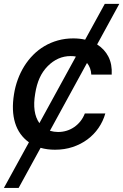

<svg xmlns="http://www.w3.org/2000/svg" viewBox="-24 -747 624 972"><path d="M-4.3 204.5 122.5 -26.6Q71.4 -63.2 52.4 -125Q33.4 -186.8 46.9 -270.2Q52.9 -308.6 66.1 -344.5Q79.2 -380.3 98.7 -411.8Q118.3 -443.2 144 -469.1Q169.7 -495 201 -513.5Q232.2 -532 269 -542.3Q305.8 -552.6 346.9 -552.6Q378.9 -552.6 407 -546.2L506.4 -727.3H579.9L467.7 -522Q505.3 -498.2 524.9 -459.9Q544.4 -421.5 541.5 -369.3H438.2Q436.4 -404.1 416.5 -428.3L228.7 -84.9Q249.6 -78.8 269.9 -78.8Q292.6 -78.8 313.4 -85.2Q334.2 -91.6 351.7 -103.7Q369.3 -115.8 383.2 -133.2Q397 -150.6 405.5 -172.6H509.2Q497.9 -132.8 474.8 -99.3Q451.7 -65.7 418.7 -41.2Q385.7 -16.7 344.1 -2.8Q302.6 11 254.3 11Q215.2 11 181.5 1.4L70.3 204.5ZM175.4 -123.6 360.1 -460.6Q351.2 -463.1 333.5 -463.1Q268.1 -463.1 217.3 -411.9Q191.8 -386 176.5 -352.1Q161.2 -318.2 154.1 -272.7Q137.8 -176.5 175.4 -123.6Z"/></svg>

Font: Inter P Medium
Style: Italic
Weight: 500
Italic angle: 9.39999°
Designer: Rasmus Andersson
Foundry: rsms
Version: Version 3.018;git-588b23468